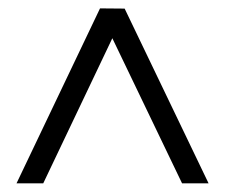

<svg xmlns="http://www.w3.org/2000/svg" viewBox="-20 -690 526 449"><path d="M18.6 -261.2 213.9 -670.4 271.5 -669.9 467.8 -261.2H405.8L242.7 -600.6L81.1 -261.2Z"/></svg>

Font: Elstob 8pt SemiBold
Style: Regular
Weight: 600
Designer: Peter S. Baker
Version: Version 1.015